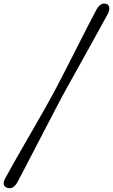

<svg xmlns="http://www.w3.org/2000/svg" viewBox="-60 -832 618 1051"><path d="M276.5 -297Q258.5 -263 234 -215.8Q209.5 -168.5 181.8 -115.5Q154 -62.5 126.8 -9.8Q99.5 43 75.8 88.5Q52 134 35 166Q10.5 208 -21.5 195.5Q-54 183 -29.5 140.5Q-10.5 105.5 15.8 59Q42 12.5 71.8 -39Q101.5 -90.5 131 -141.8Q160.5 -193 186 -238.2Q211.5 -283.5 229.5 -316.5Q247 -349 270.8 -395Q294.5 -441 321 -493Q347.5 -545 374.2 -597.5Q401 -650 425 -697.2Q449 -744.5 468 -779.5Q492 -821.5 524 -810Q537 -804.5 538.2 -788.5Q539.5 -772.5 529 -754Q512 -722.5 487.2 -677.5Q462.5 -632.5 433.8 -580.8Q405 -529 376 -476.8Q347 -424.5 321 -378Q295 -331.5 276.5 -297Z"/></svg>

Font: Fraunces 9pt SuperSoft
Style: Italic
Weight: 400
Italic angle: -16°
Version: Version 1.000;[b76b70a41]